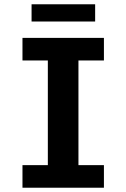

<svg xmlns="http://www.w3.org/2000/svg" viewBox="-20 -877 590 897"><path d="M85 0V-105.5H203.5V-594.5H85V-700H465.5V-594.5H346.5V-105.5H465.5V0ZM127.5 -776.5V-857H424.5V-776.5Z"/></svg>

Font: Trispace SemiCondensed SemiBold
Style: Regular
Weight: 600
Width: 4
Designer: Tyler Finck
Foundry: Etcetera Type Company
Version: Version 1.210; ttfautohint (v1.8.3)